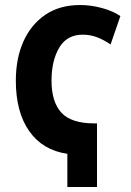

<svg xmlns="http://www.w3.org/2000/svg" viewBox="-20 -744 523 764"><path d="M248 0V-132Q150 -146 96.5 -222Q43 -298 43 -423Q43 -511 73 -578.5Q103 -646 160 -685Q217 -724 299 -724Q342 -724 386 -712Q430 -700 459 -680L420 -567Q394 -585 367 -595.5Q340 -606 309 -606Q246 -606 215.5 -554Q185 -502 185 -423Q185 -339 224 -296Q263 -253 356 -253H366V0Z"/></svg>

Font: Noto Sans ExtraCondensed
Style: Bold
Weight: 700
Width: 2
Designer: Monotype Design Team
Foundry: Monotype Imaging Inc.
Version: Version 2.013; ttfautohint (v1.8.4.7-5d5b)